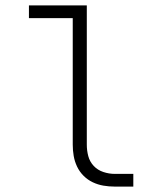

<svg xmlns="http://www.w3.org/2000/svg" viewBox="-20 -690 590 710"><path d="M473 0H404Q383 0 362.5 -3.5Q342 -7 323 -16Q304 -25 289 -40Q274 -55 265 -74Q256 -93 252.5 -113.5Q249 -134 249 -155V-623H87V-670H301V-155Q301 -133 306.5 -112.5Q312 -92 326.5 -76.5Q341 -61 362 -54Q383 -47 404 -47H473Z"/></svg>

Font: Lode Dark Term
Style: Regular
Weight: 400
Monospace: yes
Designer: Belleve Invis
Foundry: Belleve Invis
Version: Version 29.2.0